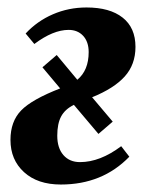

<svg xmlns="http://www.w3.org/2000/svg" viewBox="-20 -489 409 519"><path d="M346.2 -362.3Q346.2 -314.5 317.1 -282.2Q288.1 -250 229 -226.1L284.7 -160.2L246.1 -127L179.7 -205.6Q155.8 -193.8 145.3 -174.3Q134.8 -154.8 134.8 -122.1Q134.8 -88.9 151.4 -69.8Q168 -50.8 196.3 -50.8Q250.5 -50.8 307.6 -93.8L329.6 -65.4Q256.8 9.8 144.5 9.8Q81.5 9.8 44.9 -23.7Q8.3 -57.1 8.3 -110.8Q8.3 -160.6 37.1 -190.4Q65.9 -220.2 142.6 -250L94.7 -307.1L133.3 -340.3L189 -273.4Q219.7 -298.8 219.7 -348.1Q219.7 -376 204.8 -392.1Q189.9 -408.2 165.5 -408.2Q123.5 -408.2 72.8 -370.1L49.3 -398.4Q80.6 -432.1 123 -450.4Q165.5 -468.8 213.9 -468.8Q276.9 -468.8 311.5 -441.4Q346.2 -414.1 346.2 -362.3Z"/></svg>

Font: Tinos
Style: Bold Italic
Weight: 700
Italic angle: -16.333°
Designer: Steve Matteson
Foundry: Monotype Imaging Inc.
Version: Version 1.23